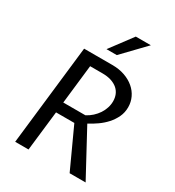

<svg xmlns="http://www.w3.org/2000/svg" viewBox="-219 -1067 1085 1193"><g transform="rotate(30 323.5 -470.5)"><path d="M206.1 -285.2 173.3 0H77.6L159.2 -715.3H361.3Q411.1 -715.3 451.2 -701.2Q491.2 -687 519.5 -662.8Q547.9 -638.7 563.2 -606.2Q578.6 -573.7 578.6 -536.6Q578.6 -498.5 563.5 -466.3Q548.3 -434.1 524.2 -407.2Q500 -380.4 469.7 -359.1Q439.5 -337.9 409.2 -321.8L583 0H468.3L337.4 -285.2ZM214.4 -360.8H373Q397 -373 416.5 -390.9Q436 -408.7 450 -429.7Q463.9 -450.7 471.4 -474.4Q479 -498 479 -522Q479 -547.4 470.2 -568.8Q461.4 -590.3 443.4 -606Q425.3 -621.6 398.2 -630.6Q371.1 -639.6 334 -639.6H246.1ZM281.2 -782.2 399.9 -940.9H507.8L355 -782.2Z"/></g></svg>

Font: Proza Libre
Style: Italic
Weight: 400
Designer: Jasper de Waard
Foundry: Jasper de Waard
Version: Version 1.000; ttfautohint (v1.4.1.8-43bc)